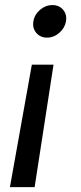

<svg xmlns="http://www.w3.org/2000/svg" viewBox="-20 -578 328 774"><path d="M20 176.3 108.4 -317.4H195.8L119.6 176.3ZM169.4 -426.3Q142.6 -426.3 126.2 -445.6Q109.9 -464.8 114.7 -492.2Q119.1 -519.5 141.6 -538.6Q164.1 -557.6 190.9 -557.6Q218.3 -557.6 234.4 -538.6Q250.5 -519.5 246.1 -492.2Q241.2 -464.8 219 -445.6Q196.8 -426.3 169.4 -426.3Z"/></svg>

Font: Inter Variable
Style: Italic
Weight: 400
Italic angle: -9.39999°
Designer: Rasmus Andersson
Foundry: rsms
Version: Version 4.001;git-9221beed3